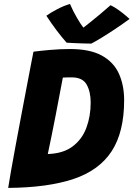

<svg xmlns="http://www.w3.org/2000/svg" viewBox="-20 -902 653 938"><path d="M20 16Q24 -11.5 33.8 -66.8Q43.5 -122 56.5 -192Q69.5 -262 83.5 -335.8Q97.5 -409.5 110 -475.5Q122.5 -541.5 131.5 -588.2Q140.5 -635 143.5 -649.5Q173.5 -653.5 223.2 -658Q273 -662.5 321.5 -662.5Q420 -662.5 478 -630.2Q536 -598 561.2 -541.5Q586.5 -485 586.5 -412.5Q586.5 -257 525.5 -163.2Q464.5 -69.5 338.8 -27.5Q213 14.5 20 16ZM213.5 -149.5Q289 -152 335 -186.8Q381 -221.5 402 -277.8Q423 -334 423 -401Q423 -454 403.2 -489Q383.5 -524 330 -524Q320.5 -524 307.8 -523.8Q295 -523.5 287 -523Q269.5 -429 250.8 -332.8Q232 -236.5 213.5 -149.5ZM520 -876.5Q536 -869.5 556.5 -855Q577 -840.5 593.2 -826.8Q609.5 -813 613 -809.5Q580.5 -785.5 543 -760.5Q505.5 -735.5 473.8 -716.2Q442 -697 426 -689Q409 -689 385.8 -689.8Q362.5 -690.5 340.8 -691.5Q319 -692.5 305.5 -693.5Q257 -748 206.5 -825Q225 -839 259.5 -857Q294 -875 322 -882.5Q337 -847 356.8 -813.5Q376.5 -780 387.5 -767Q398.5 -775.5 420.5 -793Q442.5 -810.5 468.8 -832.5Q495 -854.5 520 -876.5Z"/></svg>

Font: Grandstander
Style: Bold Italic
Weight: 700
Italic angle: -15°
Designer: Tyler Finck
Foundry: Etcetera Type Co
Version: Version 1.200; ttfautohint (v1.8.3)